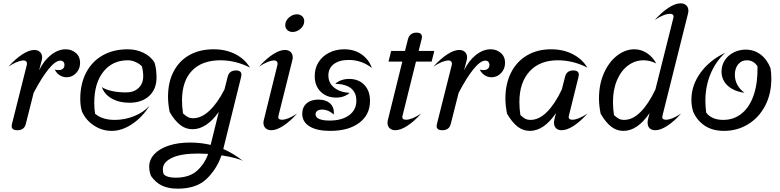

<svg xmlns="http://www.w3.org/2000/svg" viewBox="-20 -776 4687 1153"><path d="M50 -19Q50 -22 52 -32L141 -386Q142 -389 142 -394Q142 -403 136.5 -408Q131 -413 122 -413Q87 -413 31 -376Q72 -422 113 -449Q154 -476 186 -476Q207 -476 220 -464Q233 -452 233 -431Q233 -423 230 -412L215 -354Q243 -412 286 -446Q329 -480 374 -480Q410 -480 435.5 -458Q461 -436 461 -399Q461 -362 437 -337Q413 -312 380 -312Q357 -312 338 -324.5Q319 -337 309 -358Q321 -355 331 -355Q348 -355 357.5 -363Q367 -371 367 -386Q367 -398 360.5 -405Q354 -412 343 -412Q313 -412 271.5 -361Q230 -310 182 -218L135 -32Q126 6 84 6Q50 6 50 -19Z M472 -107Q462 -141 462 -182Q462 -272 497 -339.5Q532 -407 596.5 -443.5Q661 -480 747 -480Q799 -480 842.5 -458.5Q886 -437 908 -400Q920 -362 920 -310Q920 -241 876 -200Q832 -159 757 -159Q695 -159 650.5 -184.5Q606 -210 592 -253Q613 -238 652 -229.5Q691 -221 737 -221Q784 -221 812 -247.5Q840 -274 840 -318Q840 -349 832 -378Q816 -394 793.5 -404Q771 -414 748 -414Q655 -414 600.5 -345Q546 -276 546 -158Q546 -125 551 -93Q594 -56 669 -56Q730 -56 786.5 -79Q843 -102 878 -141Q835 -72 773.5 -31Q712 10 651 10Q592 10 543 -23Q494 -56 472 -107Z M1441 192Q1428 183 1392.5 173.5Q1357 164 1310 157Q1282 239 1221 298Q1160 357 1047 357Q992 357 953.5 339Q915 321 887 281Q876 254 876 225Q876 183 906.5 150Q937 117 993 98.5Q1049 80 1122 80Q1184 80 1245 94L1294 -104Q1220 0 1136 0Q1094 0 1061 -26.5Q1028 -53 999 -103Q989 -153 989 -194Q989 -283 1023 -347.5Q1057 -412 1118.5 -446Q1180 -480 1263 -480Q1337 -480 1394 -450.5Q1451 -421 1481 -370Q1441 -391 1395.5 -402.5Q1350 -414 1304 -414Q1193 -414 1133 -351.5Q1073 -289 1073 -173Q1073 -136 1079 -95Q1095 -80 1108 -73Q1121 -66 1140 -66Q1190 -66 1238.5 -112Q1287 -158 1328 -239L1347 -314Q1356 -353 1397 -353Q1430 -353 1430 -327Q1430 -324 1428 -314L1325 102L1321 119Q1384 146 1441 192ZM1230 148Q1190 146 1170 146Q1067 146 1012.5 172Q958 198 958 241Q958 250 959.5 258Q961 266 963 270Q982 291 1034 291Q1117 291 1163 249.5Q1209 208 1230 148Z M1693 -625Q1693 -651 1715 -670.5Q1737 -690 1763 -690Q1782 -690 1794.5 -678.5Q1807 -667 1807 -649Q1807 -623 1785 -603.5Q1763 -584 1737 -584Q1718 -584 1705.5 -595.5Q1693 -607 1693 -625ZM1562 -39Q1562 -48 1565 -58L1646 -386Q1647 -389 1647 -394Q1647 -403 1641.5 -408Q1636 -413 1627 -413Q1592 -413 1536 -376Q1577 -422 1618 -449Q1659 -476 1691 -476Q1712 -476 1725 -464Q1738 -452 1738 -431Q1738 -423 1735 -412L1653 -84Q1651 -78 1651 -73Q1651 -57 1673 -57Q1708 -57 1764 -94Q1723 -48 1682 -21Q1641 6 1609 6Q1588 6 1575 -6Q1562 -18 1562 -39Z M1870 -319Q1870 -367 1893.5 -403.5Q1917 -440 1957.5 -460Q1998 -480 2047 -480Q2108 -480 2151.5 -449.5Q2195 -419 2213 -368Q2151 -416 2075 -416Q2017 -416 1984.5 -391Q1952 -366 1952 -323Q1952 -278 1986.5 -250Q2021 -222 2080 -218Q2047 -190 1999 -190Q1941 -190 1905.5 -225.5Q1870 -261 1870 -319ZM1795 -93Q1795 -132 1821 -155Q1847 -178 1893 -178Q1935 -178 1960 -157Q1985 -136 1985 -101Q1985 -92 1984 -88Q1970 -102 1951.5 -110Q1933 -118 1914 -118Q1896 -118 1885.5 -110.5Q1875 -103 1875 -90Q1875 -71 1897 -61.5Q1919 -52 1959 -52Q2033 -52 2076.5 -84Q2120 -116 2120 -171Q2120 -269 1993 -273Q2027 -302 2077 -302Q2133 -302 2167.5 -266.5Q2202 -231 2202 -170Q2202 -87 2137.5 -38.5Q2073 10 1963 10Q1883 10 1839 -17Q1795 -44 1795 -93Z M2398 -84Q2396 -78 2396 -73Q2396 -57 2418 -57Q2453 -57 2509 -94Q2468 -48 2427 -21Q2386 6 2354 6Q2333 6 2320 -6Q2307 -18 2307 -39Q2307 -48 2310 -58L2396 -406H2313L2329 -470H2412L2430 -541Q2435 -560 2448 -570Q2461 -580 2481 -580Q2514 -580 2514 -554Q2514 -551 2512 -541L2494 -470H2588L2572 -406H2478Z M2602 -19Q2602 -22 2604 -32L2693 -386Q2694 -389 2694 -394Q2694 -403 2688.5 -408Q2683 -413 2674 -413Q2639 -413 2583 -376Q2624 -422 2665 -449Q2706 -476 2738 -476Q2759 -476 2772 -464Q2785 -452 2785 -431Q2785 -423 2782 -412L2767 -354Q2795 -412 2838 -446Q2881 -480 2926 -480Q2962 -480 2987.5 -458Q3013 -436 3013 -399Q3013 -362 2989 -337Q2965 -312 2932 -312Q2909 -312 2890 -324.5Q2871 -337 2861 -358Q2873 -355 2883 -355Q2900 -355 2909.5 -363Q2919 -371 2919 -386Q2919 -398 2912.5 -405Q2906 -412 2895 -412Q2865 -412 2823.5 -361Q2782 -310 2734 -218L2687 -32Q2678 6 2636 6Q2602 6 2602 -19Z M3508 -94Q3467 -48 3426 -21Q3385 6 3353 6Q3331 6 3319 -6Q3307 -18 3307 -39Q3307 -51 3309 -58L3319 -97Q3246 10 3162 10Q3120 10 3087 -16.5Q3054 -43 3025 -93Q3015 -143 3015 -184Q3015 -273 3049 -340Q3083 -407 3145 -443.5Q3207 -480 3289 -480Q3363 -480 3420 -450.5Q3477 -421 3507 -370Q3467 -391 3421.5 -402.5Q3376 -414 3330 -414Q3221 -414 3160 -347Q3099 -280 3099 -163Q3099 -126 3105 -85Q3121 -70 3134 -63Q3147 -56 3166 -56Q3217 -56 3265 -104Q3313 -152 3354 -239L3373 -314Q3382 -353 3423 -353Q3456 -353 3456 -327Q3456 -324 3454 -314L3397 -84Q3395 -78 3395 -73Q3395 -57 3417 -57Q3452 -57 3508 -94Z M3959 -84Q3957 -78 3957 -73Q3957 -57 3979 -57Q4014 -57 4070 -94Q4029 -48 3988 -21Q3947 6 3915 6Q3893 6 3881 -6Q3869 -18 3869 -39Q3869 -51 3871 -58L3881 -97Q3808 10 3724 10Q3682 10 3649 -16.5Q3616 -43 3587 -93Q3577 -143 3577 -184Q3577 -271 3607.5 -338.5Q3638 -406 3687 -443Q3736 -480 3789 -480Q3830 -480 3864.5 -457.5Q3899 -435 3921 -395Q3883 -414 3844 -414Q3794 -414 3752 -383Q3710 -352 3685.5 -295Q3661 -238 3661 -163Q3661 -126 3667 -85Q3683 -70 3696 -63Q3709 -56 3728 -56Q3779 -56 3827 -104Q3875 -152 3916 -239L4023 -666Q4025 -672 4025 -677Q4025 -693 4003 -693Q3968 -693 3912 -656Q3953 -702 3994 -729Q4035 -756 4067 -756Q4088 -756 4101 -744Q4114 -732 4114 -711Q4114 -703 4111 -692Z M4142 -107Q4132 -141 4132 -177Q4132 -264 4187 -339.5Q4242 -415 4335 -459Q4279 -408 4247.5 -333.5Q4216 -259 4216 -170Q4216 -136 4221 -99Q4255 -56 4323 -56Q4388 -56 4435.5 -95.5Q4483 -135 4507 -207.5Q4531 -280 4529 -378Q4505 -414 4465 -414Q4433 -414 4413 -390Q4393 -366 4393 -327Q4393 -294 4408 -266.5Q4423 -239 4451 -219Q4388 -227 4350.5 -261Q4313 -295 4313 -346Q4313 -384 4333 -414.5Q4353 -445 4386.5 -461.5Q4420 -478 4458 -478Q4508 -478 4547 -449Q4586 -420 4607 -367Q4612 -337 4612 -304Q4612 -211 4574 -139.5Q4536 -68 4471 -29Q4406 10 4328 10Q4258 10 4211 -22Q4164 -54 4142 -107Z"/></svg>

Font: Srisakdi
Style: Bold
Weight: 700
Designer: Cadson Demak Co.,Ltd.
Foundry: Cadson Demak Co.,Ltd.
Version: Version 1.000